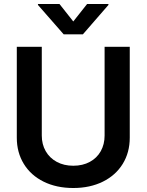

<svg xmlns="http://www.w3.org/2000/svg" viewBox="-20 -945 745 976"><path d="M639.6 -707V-245.1Q639.6 -169.9 603.8 -111.8Q567.9 -53.7 502.7 -21.5Q437.5 10.7 352.5 10.7Q267.1 10.7 201.9 -21.5Q136.7 -53.7 101.1 -111.8Q65.4 -169.9 65.4 -245.1V-707H192.4V-255.9Q192.4 -211.4 212.2 -176.8Q231.9 -142.1 268.3 -122.3Q304.7 -102.5 352.5 -102.5Q400.4 -102.5 436.5 -122.1Q472.7 -141.6 492.2 -176.5Q511.7 -211.4 511.7 -255.9V-707ZM352.5 -835.9 422.9 -924.8H531.2V-919.9L401.4 -770.5H303.7L172.9 -919.9V-924.8H282.2Z"/></svg>

Font: Pretendard GOV SemiBold
Style: Regular
Weight: 600
Designer: Base glyphs from Inter by Rasmus Andersson; Hangeul glyphs from Noto Sans CJK(Source Han Sans) by Jang Soo-young and Kan
Foundry: Kil Hyung-jin
Version: Version 1.309